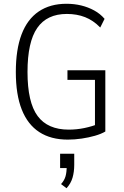

<svg xmlns="http://www.w3.org/2000/svg" viewBox="-20 -733 660 1019"><path d="M340 8Q250 8 188.5 -32Q127 -72 95.5 -151.5Q64 -231 64 -351Q64 -470 94.5 -550.5Q125 -631 185.5 -672Q246 -713 333 -713Q374 -713 411 -704Q448 -695 480 -677.5Q512 -660 535 -633L512 -587Q475 -625 431.5 -642Q388 -659 335 -659Q229 -659 177.5 -584.5Q126 -510 126 -351Q126 -190 179.5 -117.5Q233 -45 345 -45Q387 -45 428 -53.5Q469 -62 506 -77L484 -43V-309H338V-360H539V-35Q517 -22 484 -12.5Q451 -3 413.5 2.5Q376 8 340 8ZM333 266 304 244Q322 224 328 202Q334 180 334 149L344 159H299V83H374V142Q374 179 365 210Q356 241 333 266Z"/></svg>

Font: Nunito Sans 10pt Condensed Light
Style: Regular
Weight: 300
Width: 3
Designer: Vernon Adams
Foundry: Vernon Adams
Version: Version 3.101;gftools[0.9.27]